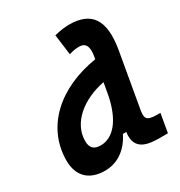

<svg xmlns="http://www.w3.org/2000/svg" viewBox="-176 -866 939 1000"><g transform="rotate(-30 293.0 -366.5)"><path d="M166.5 10.3C242.7 10.3 303.7 -32.7 342.3 -109.4H362.3C348.1 -4.4 427.7 4.9 499 4.9H546.9L566.4 -106.9H545.9C478.5 -106.9 476.1 -126 485.8 -180.7L541 -496.6C570.8 -667.5 517.1 -742.7 383.3 -742.7C353.5 -742.7 323.7 -737.3 294.4 -730L310.5 -606.9C333 -614.3 351.6 -617.2 371.6 -617.2C409.7 -617.2 424.8 -590.8 414.1 -530.8L411.6 -518.1C181.2 -481.9 18.1 -339.4 18.1 -135.3C18.1 -43 71.8 10.3 166.5 10.3ZM376 -316.9C349.1 -188.5 290.5 -115.2 212.9 -115.2C172.4 -115.2 153.3 -134.3 153.3 -175.3C153.3 -282.2 252.9 -366.7 389.6 -393.6Z"/></g></svg>

Font: Cascadia Code
Style: Bold Italic
Weight: 700
Italic angle: -10°
Monospace: yes
Designer: Aaron Bell
Foundry: Saja Typeworks
Version: Version 2404.023